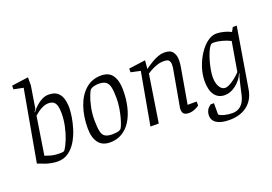

<svg xmlns="http://www.w3.org/2000/svg" viewBox="-115 -1025 2151 1518"><g transform="rotate(-20 960.5 -266.0)"><path d="M203 9Q177 9 150 3.5Q123 -2 108 -7L41 -32L148 -631L68 -647V-678L208 -697V-630L179 -450Q179 -444 173.5 -436Q168 -428 163 -421L165 -418Q171 -426 184.5 -441.5Q198 -457 218 -473.5Q238 -490 262 -501.5Q286 -513 313 -513Q359 -513 385 -493Q411 -473 422 -438Q433 -403 433 -357Q433 -329 426 -284Q419 -239 403.5 -188.5Q388 -138 361.5 -93Q335 -48 296 -19.5Q257 9 203 9ZM236 -46Q263 -46 270 -48.5Q277 -51 281 -56Q301 -85 319.5 -131.5Q338 -178 349.5 -232.5Q361 -287 361 -340Q361 -376 354.5 -400.5Q348 -425 332.5 -437Q317 -449 289 -449Q265 -449 240.5 -438Q216 -427 197 -412.5Q178 -398 168 -389L118 -70Q131 -65 162.5 -55.5Q194 -46 236 -46Z M644 9Q579 9 546.5 -34.5Q514 -78 514 -156Q514 -256 542 -337Q570 -418 624 -465.5Q678 -513 755 -513Q822 -513 851.5 -468Q881 -423 881 -347Q881 -270 865.5 -205Q850 -140 820 -92Q790 -44 745.5 -17.5Q701 9 644 9ZM683 -45Q700 -45 720 -47.5Q740 -50 752 -60Q758 -63 767.5 -85.5Q777 -108 786.5 -142.5Q796 -177 803 -218.5Q810 -260 810 -302Q810 -361 802.5 -395Q795 -429 774.5 -443.5Q754 -458 713 -458Q695 -458 675 -453Q655 -448 644 -438Q636 -430 622 -394.5Q608 -359 597 -307.5Q586 -256 586 -200Q586 -136 594 -102.5Q602 -69 623.5 -57Q645 -45 683 -45Z M1311 4Q1293 4 1280 -0.5Q1267 -5 1260.5 -16Q1254 -27 1254 -46Q1254 -48 1254 -51.5Q1254 -55 1255 -59L1308 -357Q1310 -364 1311.5 -376.5Q1313 -389 1313 -401Q1313 -424 1303 -437Q1293 -450 1258 -450Q1228 -450 1199 -439.5Q1170 -429 1148.5 -417Q1127 -405 1117 -398L1055 0H985L1064 -440L984 -457V-488L1124 -507L1118 -438H1121Q1127 -443 1144.5 -455Q1162 -467 1185.5 -480.5Q1209 -494 1235.5 -503.5Q1262 -513 1286 -513Q1338 -513 1357.5 -485.5Q1377 -458 1377 -420Q1377 -406 1376 -392.5Q1375 -379 1373 -367Q1371 -355 1369 -344L1320 -61H1396V-27Q1394 -25 1381 -17.5Q1368 -10 1349.5 -3Q1331 4 1311 4Z M1592 165Q1523 165 1486 142Q1449 119 1449 76Q1449 64 1452 52.5Q1455 41 1460 31.5Q1465 22 1473.5 13.5Q1482 5 1492 -2H1520V93Q1534 106 1566 114Q1598 122 1632 122Q1677 122 1706.5 93.5Q1736 65 1748 10Q1756 -25 1763 -57.5Q1770 -90 1777 -115.5Q1784 -141 1790 -153L1787 -155Q1764 -102 1718 -67Q1672 -32 1625 -32Q1570 -32 1540 -72.5Q1510 -113 1510 -189Q1510 -246 1529 -303.5Q1548 -361 1579 -408.5Q1610 -456 1648 -484.5Q1686 -513 1725 -513Q1754 -513 1787.5 -504.5Q1821 -496 1847 -482L1866 -517H1899L1815 -12Q1801 73 1742.5 119Q1684 165 1592 165ZM1647 -85Q1669 -85 1706.5 -109.5Q1744 -134 1778 -170L1820 -416Q1790 -432 1750.5 -442.5Q1711 -453 1684 -453Q1670 -453 1664.5 -451Q1659 -449 1653 -442Q1640 -427 1627.5 -398Q1615 -369 1604.5 -333Q1594 -297 1587.5 -261Q1581 -225 1581 -196Q1581 -148 1599.5 -116.5Q1618 -85 1647 -85Z"/></g></svg>

Font: Faustina Light
Style: Italic
Weight: 300
Italic angle: -8°
Designer: Alfonso Garcia
Foundry: http://www.omnibus-type.com
Version: Version 1.200